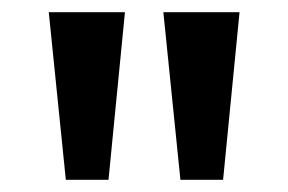

<svg xmlns="http://www.w3.org/2000/svg" viewBox="-20 -780 473 315"><path d="M60 -760 88 -485H158L185 -760ZM248 -760 276 -485H346L373 -760Z"/></svg>

Font: Gully SemiBold
Style: Regular
Weight: 600
Designer: jaikishan Patel
Foundry: MagicType
Version: Version 1.000;Glyphs 3.2 (3242)